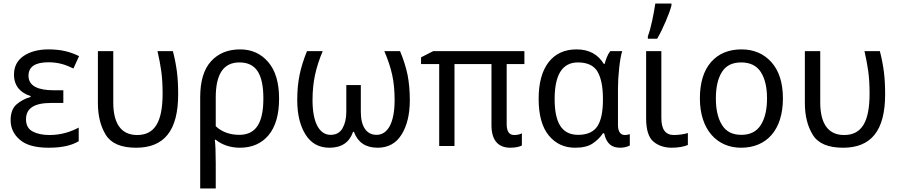

<svg xmlns="http://www.w3.org/2000/svg" viewBox="-20 -825 5073 1085"><path d="M284.2 -314.9C195.8 -314.9 141.1 -338.4 141.1 -397C141.1 -447.8 178.7 -473.1 253.9 -473.1C312.5 -473.1 353.5 -458 395 -438L426.8 -507.8C377.9 -531.7 327.1 -545.9 254.9 -545.9C197.8 -545.9 150.9 -533.7 114.3 -509.3C77.6 -484.4 59.1 -449.2 59.1 -403.8C59.1 -338.9 95.7 -300.3 152.8 -282.2V-276.9C122.1 -268.6 95.7 -254.4 73.7 -235.4C51.3 -215.8 40 -186 40 -146C40 -101.6 57.6 -64.5 92.8 -34.7C127.4 -4.9 181.6 9.8 254.9 9.8C332.5 9.8 386.2 -3.9 424.8 -26.9V-104C383.8 -82.5 329.6 -62 259.8 -62C221.2 -62 189.5 -68.8 164.6 -82C139.6 -95.2 127 -118.2 127 -150.9C127 -211.9 171.9 -243.2 268.1 -243.2H337.9V-314.9Z M749 9.8C906.7 9.8 986.8 -85.4 986.8 -292C986.8 -341.3 984.4 -384.8 979.5 -421.9C974.6 -458.5 967.3 -496.6 957 -536.1H870.1C879.4 -496.1 886.2 -458 891.6 -421.4C896.5 -384.8 898.9 -342.8 898.9 -295.9C898.9 -135.7 854 -62 754.9 -62C661.6 -62 620.1 -131.3 620.1 -246.1V-536.1H533.2V-243.2C533.2 -171.9 547.9 -111.8 577.6 -63.5C607.4 -14.6 664.6 9.8 749 9.8Z M1557.1 -268.1C1557.1 -357.9 1536.6 -426.8 1495.6 -474.6C1454.6 -522 1401.9 -545.9 1336.9 -545.9C1268.1 -545.9 1213.4 -523.4 1172.9 -479C1131.8 -434.6 1111.3 -366.2 1111.3 -274.9V240.2H1199.2V98.1C1199.2 38.1 1197.3 -12.2 1193.8 -35.2H1199.2C1234.9 -5.9 1284.2 9.8 1335 9.8C1403.8 9.8 1458 -13.7 1497.6 -61C1537.1 -108.4 1557.1 -177.2 1557.1 -268.1ZM1333 -472.2C1428.2 -472.2 1468.3 -405.3 1468.3 -268.1C1468.3 -133.3 1428.2 -63 1332 -63C1281.2 -63 1233.9 -78.6 1199.2 -111.8V-273.9C1199.2 -406.2 1242.7 -472.2 1333 -472.2Z M2151.9 -536.1C2171.9 -489.3 2187 -444.3 2196.3 -401.9C2205.6 -359.4 2210 -311.5 2210 -258.8C2210 -129.9 2170.4 -63 2107.9 -63C2050.8 -63 2019 -110.4 2019 -192.9V-344.2H1937V-192.9C1937 -155.8 1929.7 -125 1915.5 -100.1C1901.4 -75.2 1878.9 -63 1848.1 -63C1786.1 -63 1746.1 -129.9 1746.1 -258.8C1746.1 -311.5 1751 -359.4 1760.3 -401.9C1769.5 -444.3 1783.7 -489.3 1803.7 -536.1H1714.8C1695.8 -489.3 1681.6 -444.3 1672.9 -401.9C1664.1 -359.4 1659.7 -312 1659.7 -259.8C1659.7 -179.2 1675.3 -114.3 1706.5 -64.9C1737.3 -15.1 1782.7 9.8 1841.8 9.8C1911.6 9.8 1955.1 -21.5 1975.1 -80.1H1980C2001.5 -21.5 2044.9 9.8 2113.8 9.8C2173.3 9.8 2218.8 -15.1 2249.5 -64.9C2280.3 -114.3 2295.9 -179.2 2295.9 -259.8C2295.9 -312 2291.5 -359.4 2283.2 -401.9C2274.4 -444.3 2260.3 -489.3 2240.7 -536.1Z M2886.2 -62C2860.8 -62 2843.3 -77.1 2843.3 -124V-462.9H2943.4V-536.1H2428.2L2359.4 -501V-462.9H2461.9V0H2548.3V-462.9H2757.3V-118.2C2757.3 -32.7 2794.4 9.8 2864.3 9.8C2893.6 9.8 2918.9 3.4 2929.2 -2.9V-71.8C2919.9 -66.4 2904.3 -62 2886.2 -62Z M3247.1 -63C3155.3 -63 3114.3 -130.4 3114.3 -265.1C3114.3 -399.9 3155.8 -472.2 3246.1 -472.2C3299.3 -472.2 3336.4 -454.6 3356.9 -419.9C3377 -384.8 3387.2 -334 3387.2 -267.1V-261.2C3387.2 -192.4 3376.5 -142.6 3355.5 -110.8C3334 -79.1 3297.9 -63 3247.1 -63ZM3230 9.8C3272 9.8 3305.2 2 3329.1 -14.2C3353 -30.3 3372.6 -49.3 3387.2 -71.8H3394C3407.7 -10.7 3438.5 9.8 3485.4 9.8C3506.3 9.8 3528.8 3.4 3539.1 -2.9V-66.9C3528.8 -63.5 3519.5 -62 3511.2 -62C3489.7 -62 3472.2 -76.7 3472.2 -118.2V-326.2C3472.2 -361.3 3474.6 -399.4 3479 -440.4C3483.4 -481.4 3488.8 -513.2 3496.1 -536.1H3428.2C3413.1 -516.1 3402.8 -486.8 3397 -463.9H3392.1C3358.9 -518.6 3307.6 -545.9 3238.3 -545.9C3170.9 -545.9 3118.2 -522 3080.6 -474.1C3043 -425.8 3023.9 -356.4 3023.9 -266.1C3023.9 -174.8 3043 -106 3081.1 -59.6C3119.1 -13.2 3168.9 9.8 3230 9.8Z M3631.3 -536.1V-157.2C3631.3 -91.8 3645 -47.9 3672.4 -24.9C3699.7 -2 3734.4 9.8 3776.4 9.8C3811 9.8 3848.1 3.4 3867.2 -5.9V-73.2C3849.6 -67.4 3815.9 -62 3789.1 -62C3740.2 -62 3717.3 -93.8 3717.3 -158.2V-536.1ZM3693.4 -606C3710 -633.8 3726.1 -667 3742.2 -704.6C3758.3 -742.2 3769 -772 3774.4 -793.9V-805.2H3683.1C3675.3 -752 3659.2 -667 3641.1 -620.1V-606Z M4404.3 -269C4404.3 -357.4 4382.3 -425.8 4338.9 -474.1C4295.4 -522 4239.3 -545.9 4170.4 -545.9C4097.7 -545.9 4040 -522 3998 -474.1C3956.1 -425.8 3935.1 -357.4 3935.1 -269C3935.1 -90.8 4033.2 9.8 4167.5 9.8C4312.5 9.8 4404.3 -90.8 4404.3 -269ZM4025.4 -269C4025.4 -332 4036.6 -381.8 4059.6 -418C4082 -454.1 4118.2 -472.2 4168.5 -472.2C4218.8 -472.2 4255.9 -454.1 4279.3 -418C4302.7 -381.8 4314.5 -332 4314.5 -269C4314.5 -205.6 4302.7 -155.3 4279.3 -118.7C4255.9 -81.5 4219.2 -63 4169.4 -63C4119.1 -63 4083 -81.5 4060.1 -118.7C4037.1 -155.3 4025.4 -205.6 4025.4 -269Z M4744.1 9.8C4901.9 9.8 4981.9 -85.4 4981.9 -292C4981.9 -341.3 4979.5 -384.8 4974.6 -421.9C4969.7 -458.5 4962.4 -496.6 4952.1 -536.1H4865.2C4874.5 -496.1 4881.3 -458 4886.7 -421.4C4891.6 -384.8 4894 -342.8 4894 -295.9C4894 -135.7 4849.1 -62 4750 -62C4656.7 -62 4615.2 -131.3 4615.2 -246.1V-536.1H4528.3V-243.2C4528.3 -171.9 4543 -111.8 4572.8 -63.5C4602.5 -14.6 4659.7 9.8 4744.1 9.8Z"/></svg>

Font: Avrile Sans
Style: Regular
Weight: 400
Designer: Monotype Design Team, Google (font), Stefan Peev (BGR Cyrillic), Cristiano Sobral (main changes)
Foundry: The Avrile Sans Project Authors
Version: Version 3.110